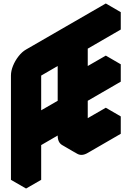

<svg xmlns="http://www.w3.org/2000/svg" viewBox="-20 -1035 759 1105"><path d="M217 -700 675 -965V-865L485 -755V-555L675 -665V-565L485 -455V-255L675 -365V-265L485 -155Q451 -135 424.5 -150Q398 -165 398 -205V-305L217 -200V0L130 50V-550Q130 -577 142 -606.5Q154 -636 174 -661.5Q194 -687 217 -700ZM398 -405V-705L217 -600V-300ZM398 -305V-205Q398 -165 424 -150L338 -200Q312 -215 312 -255V-355ZM675 -365 485 -255 398 -305 589 -415ZM675 -665 485 -555 398 -605 589 -715ZM398 -705V-405L312 -455V-755ZM398 -405 217 -300 130 -350 312 -455ZM675 -965 217 -700Q194 -687 174 -661.5Q154 -636 142 -606.5Q130 -577 130 -550V50L43 0V-600Q43 -627 55 -656.5Q67 -686 87 -711.5Q107 -737 130 -750L589 -1015Z"/></svg>

Font: Nabla Normal
Style: Regular
Weight: 400
Designer: Arthur Reinders Folmer
Version: Version 1.000